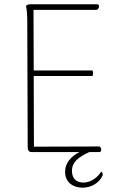

<svg xmlns="http://www.w3.org/2000/svg" viewBox="-20 -708 563 894"><path d="M451 91C440 110 410 142 368 142C333 142 315 120 315 88C315 47 344 24 396 0H443C455 0 453 -22 443 -26C341 -26 240 -25 138 -25L137 -354H411C414 -363 414 -371 411 -380H137L136 -662H430C441 -665 447 -688 433 -688H119C110 -688 105 -685 101 -680C105 -664 107 -640 107 -600L109 -22C109 -8 115 0 126 0H350C313 19 283 49 283 92C283 142 322 166 364 166C402 166 440 147 458 109C460 101 457 95 451 91Z"/></svg>

Font: Arima Koshi Thin
Style: Regular
Weight: 250
Designer: Joana Correia and Natanael Gama
Foundry: NDISCOVER
Version: Version 1.019;PS 001.019;hotconv 1.0.88;makeotf.lib2.5.64775